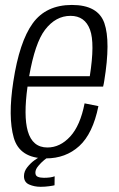

<svg xmlns="http://www.w3.org/2000/svg" viewBox="-20 -620 470 757"><path d="M161 4.5Q57.5 4.5 34.2 -77.2Q11 -159 32.5 -298.5Q56.5 -455.5 109 -528Q161.5 -600.5 263.5 -600.5Q366.5 -600.5 391.5 -528.8Q416.5 -457 391 -301Q389 -288 386.5 -278.5H88.5Q72.5 -162.5 89.5 -103Q108 -38.5 167 -38.5Q217 -38.5 256.8 -81.8Q296.5 -125 313.5 -212.5L368 -201.5Q346 -93 292.5 -44.2Q239 4.5 161 4.5ZM95 -319.5H334Q354.5 -449.5 335 -502.5Q315 -557.5 258 -557.5Q199.5 -557.5 157.5 -502.5Q118 -451 95 -319.5ZM140 116.5Q115.5 116.5 95 107.5Q74.5 98.5 74.5 74.5Q74.5 55.5 87.8 39Q101 22.5 116 11.8Q131 1 135 0H168.5Q166 1.5 154 11.2Q142 21 130.8 34.5Q119.5 48 119.5 60.5Q119.5 73 129 77Q138.5 81 153 81Q180.5 81 195.5 75L195 110.5Q190 112 173.8 114.2Q157.5 116.5 140 116.5Z"/></svg>

Font: Anybody Light
Style: Italic
Weight: 300
Italic angle: -10°
Designer: Tyler Finck
Foundry: Etcetera Type Company
Version: Version 1.010; ttfautohint (v1.8.3) -l 8 -r 50 -G 200 -x 14 